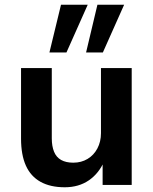

<svg xmlns="http://www.w3.org/2000/svg" viewBox="-20 -782 648 812"><path d="M254 10Q193 10 151.5 -13Q110 -36 89.5 -81.5Q69 -127 69 -196V-494H199V-197Q199 -164 208.5 -140.5Q218 -117 238.5 -105.5Q259 -94 290 -94Q324 -94 350.5 -110Q377 -126 392 -154.5Q407 -183 407 -219V-494H537V0H414V-103H422Q399 -49 356 -19.5Q313 10 254 10ZM344 -560 392 -762H505L415 -560ZM189 -560 238 -762H351L261 -560Z"/></svg>

Font: Nunito Sans 10pt
Style: Bold
Weight: 700
Designer: Vernon Adams
Foundry: Vernon Adams
Version: Version 3.101;gftools[0.9.27]